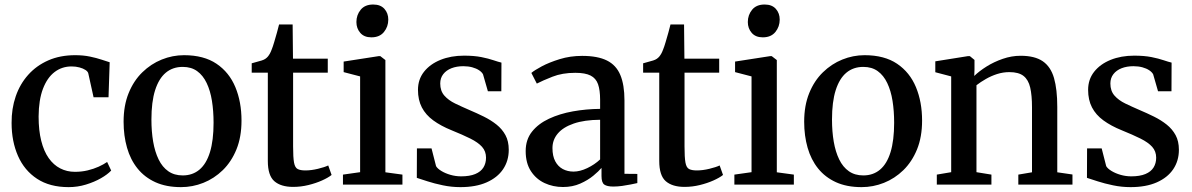

<svg xmlns="http://www.w3.org/2000/svg" viewBox="-20 -796 5140 828"><path d="M276 11Q194.5 11 139.8 -25Q85 -61 57.5 -123.8Q30 -186.5 30 -265.5Q29.5 -327.5 47.8 -380.5Q66 -433.5 101.5 -473.2Q137 -513 188 -535.5Q239 -558 304.5 -558Q339 -558 367.8 -552Q396.5 -546 418 -538.8Q439.5 -531.5 453 -527.5L448 -376.5H383.5L361 -478.5Q359.5 -487 349 -494Q338.5 -501 322.8 -505.2Q307 -509.5 288.5 -509.5Q247 -509.5 215.2 -485.2Q183.5 -461 165.2 -413Q147 -365 146.5 -293.5Q146.5 -233.5 157.8 -188.8Q169 -144 190 -114.2Q211 -84.5 239.8 -69.8Q268.5 -55 303 -55Q332 -55 358 -61.2Q384 -67.5 405.5 -77.2Q427 -87 442 -97.5L459.5 -60.5Q443.5 -43.5 415 -27.2Q386.5 -11 350.5 0Q314.5 11 276 11Z M513 -271Q513 -341 534.8 -394.5Q556.5 -448 593.8 -484.2Q631 -520.5 677.5 -539.2Q724 -558 773.5 -558Q859 -558 913.8 -521Q968.5 -484 995 -420.2Q1021.5 -356.5 1021.5 -276Q1021.5 -205.5 999.8 -152Q978 -98.5 940.8 -62.2Q903.5 -26 857 -7.5Q810.5 11 760.5 11Q697 11 650.2 -10.2Q603.5 -31.5 573 -69.5Q542.5 -107.5 527.8 -159Q513 -210.5 513 -271ZM768 -39.5Q810.5 -39.5 840.2 -64.5Q870 -89.5 885.5 -140Q901 -190.5 901 -266.5Q901 -317.5 894 -361.2Q887 -405 871.2 -438Q855.5 -471 830.2 -489.2Q805 -507.5 768 -507.5Q725 -507.5 695 -482.5Q665 -457.5 649 -407.2Q633 -357 633 -280.5Q633 -229 640.5 -185.2Q648 -141.5 664 -108.5Q680 -75.5 705.8 -57.5Q731.5 -39.5 768 -39.5Z M1244 10Q1191.5 10 1163.2 -14.5Q1135 -39 1135 -102V-482.5H1065.5V-523Q1075 -526 1086.8 -529Q1098.5 -532 1108.8 -535.2Q1119 -538.5 1124.5 -542.5Q1131 -547 1135.5 -552.5Q1140 -558 1144 -565.2Q1148 -572.5 1151.5 -582Q1156.5 -594 1162.5 -614.5Q1168.5 -635 1174.5 -656Q1180.5 -677 1183.5 -690.5H1242L1243.5 -543H1393.5V-482.5H1244V-164.5Q1244 -117 1248 -95Q1252 -73 1263.8 -67Q1275.5 -61 1297 -61Q1322 -61 1351 -68Q1380 -75 1395.5 -82.5L1410 -41.5Q1395 -29.5 1368.8 -17.8Q1342.5 -6 1310 2Q1277.5 10 1244 10Z M1459 0V-43L1533 -53.5V-466.5L1462 -485V-530.5L1613.5 -554H1620L1642 -537V-53L1715.5 -43V0ZM1581 -635Q1550.5 -635 1533.8 -654.2Q1517 -673.5 1517 -701Q1517 -731.5 1535.5 -754Q1554 -776.5 1589 -776.5H1590Q1621 -776.5 1637.8 -757.8Q1654.5 -739 1654.5 -711.5Q1654.5 -681 1635.8 -658Q1617 -635 1582 -635Z M1965.5 11Q1927 11 1890 3.2Q1853 -4.5 1823.8 -14Q1794.5 -23.5 1777.5 -29L1778 -156H1841L1860.5 -79.5Q1866.5 -69 1883.2 -58.8Q1900 -48.5 1922.5 -42Q1945 -35.5 1968.5 -35.5Q2005.5 -35.5 2029.5 -45.5Q2053.5 -55.5 2064.8 -73.8Q2076 -92 2076 -116Q2076 -143.5 2058.8 -162.8Q2041.5 -182 2008.2 -198.5Q1975 -215 1928 -234Q1881 -253 1848.5 -276.8Q1816 -300.5 1799.2 -332.8Q1782.5 -365 1782.5 -408.5Q1782.5 -453.5 1808.5 -486.5Q1834.5 -519.5 1879.5 -537.8Q1924.5 -556 1981 -556Q2024.5 -556 2055.8 -549.8Q2087 -543.5 2108.2 -536.2Q2129.5 -529 2142.5 -526L2142 -402.5H2084L2063 -475.5Q2058 -485 2046 -493Q2034 -501 2016.5 -505.8Q1999 -510.5 1978 -510.5Q1949.5 -510.5 1927 -501.8Q1904.5 -493 1891.5 -476.2Q1878.5 -459.5 1878.5 -436Q1878.5 -404 1896.2 -383.8Q1914 -363.5 1943 -349.5Q1972 -335.5 2004.5 -321.5Q2036.5 -308 2066.8 -293Q2097 -278 2121.2 -258.8Q2145.5 -239.5 2159.8 -213.2Q2174 -187 2174 -150Q2174 -102.5 2149.5 -66.2Q2125 -30 2078.5 -9.5Q2032 11 1965.5 11Z M2408 10.5Q2365 10.5 2328.5 -6.5Q2292 -23.5 2269.5 -58Q2247 -92.5 2247 -144.5Q2247 -194 2274.2 -228.2Q2301.5 -262.5 2347.5 -284Q2393.5 -305.5 2450.8 -315.8Q2508 -326 2568 -326.5V-365.5Q2568 -407.5 2559 -433Q2550 -458.5 2526.8 -470.2Q2503.5 -482 2461 -482Q2405 -482 2362.5 -465.2Q2320 -448.5 2295 -435.5L2271.5 -481.5Q2284 -492.5 2316.2 -509.8Q2348.5 -527 2393.8 -541Q2439 -555 2490.5 -555Q2557.5 -555 2597.5 -535Q2637.5 -515 2655.2 -472.5Q2673 -430 2673 -363V-46.5L2728.5 -46V-6.5Q2717.5 -4 2700 -0.5Q2682.5 3 2662.8 5.8Q2643 8.5 2625 8.5Q2598 8.5 2586 0Q2574 -8.5 2574 -37V-72Q2562.5 -58 2539 -38.5Q2515.5 -19 2482.2 -4.2Q2449 10.5 2408 10.5ZM2453.5 -56Q2481 -56 2512.5 -71Q2544 -86 2568 -108.5V-279.5Q2500 -279 2454.2 -263.2Q2408.5 -247.5 2385.5 -220.2Q2362.5 -193 2362.5 -157.5Q2362.5 -123 2374.5 -100.5Q2386.5 -78 2407 -67Q2427.5 -56 2453.5 -56Z M2932 10Q2879.5 10 2851.2 -14.5Q2823 -39 2823 -102V-482.5H2753.5V-523Q2763 -526 2774.8 -529Q2786.5 -532 2796.8 -535.2Q2807 -538.5 2812.5 -542.5Q2819 -547 2823.5 -552.5Q2828 -558 2832 -565.2Q2836 -572.5 2839.5 -582Q2844.5 -594 2850.5 -614.5Q2856.5 -635 2862.5 -656Q2868.5 -677 2871.5 -690.5H2930L2931.5 -543H3081.5V-482.5H2932V-164.5Q2932 -117 2936 -95Q2940 -73 2951.8 -67Q2963.5 -61 2985 -61Q3010 -61 3039 -68Q3068 -75 3083.5 -82.5L3098 -41.5Q3083 -29.5 3056.8 -17.8Q3030.5 -6 2998 2Q2965.5 10 2932 10Z M3147 0V-43L3221 -53.5V-466.5L3150 -485V-530.5L3301.5 -554H3308L3330 -537V-53L3403.5 -43V0ZM3269 -635Q3238.5 -635 3221.8 -654.2Q3205 -673.5 3205 -701Q3205 -731.5 3223.5 -754Q3242 -776.5 3277 -776.5H3278Q3309 -776.5 3325.8 -757.8Q3342.5 -739 3342.5 -711.5Q3342.5 -681 3323.8 -658Q3305 -635 3270 -635Z M3448 -271Q3448 -341 3469.8 -394.5Q3491.5 -448 3528.8 -484.2Q3566 -520.5 3612.5 -539.2Q3659 -558 3708.5 -558Q3794 -558 3848.8 -521Q3903.5 -484 3930 -420.2Q3956.5 -356.5 3956.5 -276Q3956.5 -205.5 3934.8 -152Q3913 -98.5 3875.8 -62.2Q3838.5 -26 3792 -7.5Q3745.5 11 3695.5 11Q3632 11 3585.2 -10.2Q3538.5 -31.5 3508 -69.5Q3477.5 -107.5 3462.8 -159Q3448 -210.5 3448 -271ZM3703 -39.5Q3745.5 -39.5 3775.2 -64.5Q3805 -89.5 3820.5 -140Q3836 -190.5 3836 -266.5Q3836 -317.5 3829 -361.2Q3822 -405 3806.2 -438Q3790.5 -471 3765.2 -489.2Q3740 -507.5 3703 -507.5Q3660 -507.5 3630 -482.5Q3600 -457.5 3584 -407.2Q3568 -357 3568 -280.5Q3568 -229 3575.5 -185.2Q3583 -141.5 3599 -108.5Q3615 -75.5 3640.8 -57.5Q3666.5 -39.5 3703 -39.5Z M4082 -53.5V-466.5L4013.5 -484.5V-531.5L4154.5 -554H4162.5L4182.5 -537.5V-496.5L4181.5 -468.5Q4202.5 -489 4234.2 -509Q4266 -529 4304.2 -542.2Q4342.5 -555.5 4381.5 -555.5Q4442.5 -555.5 4477 -531.8Q4511.5 -508 4525.5 -459.2Q4539.5 -410.5 4539.5 -335V-53L4605 -43.5V0H4371.5V-43L4430.5 -53V-333.5Q4430.5 -384.5 4422.8 -418.2Q4415 -452 4394 -468.5Q4373 -485 4333 -485Q4306 -485 4280.2 -476.8Q4254.5 -468.5 4231.8 -455.5Q4209 -442.5 4191 -428.5V-53.5L4255.5 -43V0H4020V-43Z M4855.5 11Q4817 11 4780 3.2Q4743 -4.5 4713.8 -14Q4684.5 -23.5 4667.5 -29L4668 -156H4731L4750.5 -79.5Q4756.5 -69 4773.2 -58.8Q4790 -48.5 4812.5 -42Q4835 -35.5 4858.5 -35.5Q4895.5 -35.5 4919.5 -45.5Q4943.5 -55.5 4954.8 -73.8Q4966 -92 4966 -116Q4966 -143.5 4948.8 -162.8Q4931.5 -182 4898.2 -198.5Q4865 -215 4818 -234Q4771 -253 4738.5 -276.8Q4706 -300.5 4689.2 -332.8Q4672.5 -365 4672.5 -408.5Q4672.5 -453.5 4698.5 -486.5Q4724.5 -519.5 4769.5 -537.8Q4814.5 -556 4871 -556Q4914.5 -556 4945.8 -549.8Q4977 -543.5 4998.2 -536.2Q5019.5 -529 5032.5 -526L5032 -402.5H4974L4953 -475.5Q4948 -485 4936 -493Q4924 -501 4906.5 -505.8Q4889 -510.5 4868 -510.5Q4839.5 -510.5 4817 -501.8Q4794.5 -493 4781.5 -476.2Q4768.5 -459.5 4768.5 -436Q4768.5 -404 4786.2 -383.8Q4804 -363.5 4833 -349.5Q4862 -335.5 4894.5 -321.5Q4926.5 -308 4956.8 -293Q4987 -278 5011.2 -258.8Q5035.5 -239.5 5049.8 -213.2Q5064 -187 5064 -150Q5064 -102.5 5039.5 -66.2Q5015 -30 4968.5 -9.5Q4922 11 4855.5 11Z"/></svg>

Font: Merriweather 48pt Medium
Style: Regular
Weight: 500
Version: Version 2.100